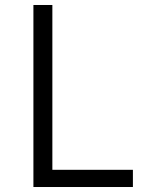

<svg xmlns="http://www.w3.org/2000/svg" viewBox="-20 -750 579 770"><path d="M114 -730H190V-69H513V0H114Z"/></svg>

Font: Sora-SIA Light
Style: Regular
Weight: 300
Designer: Jonathan Barnbrook, Julián Moncada
Foundry: Barnbrook Fonts
Version: Version 2.000